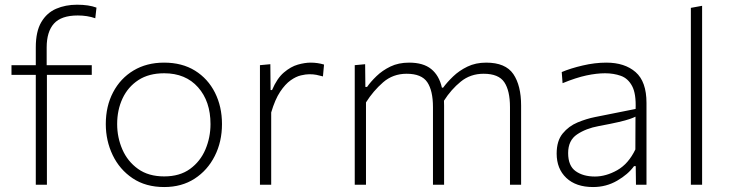

<svg xmlns="http://www.w3.org/2000/svg" viewBox="-20 -764 3022 794"><path d="M128 0V-454.5H27.5V-494.5H128V-568Q128 -634 150.8 -672.5Q173.5 -711 212.2 -727.8Q251 -744.5 298.5 -744.5Q347.5 -744.5 379 -732.5L374 -688.5Q341.5 -700 301.5 -700Q233.5 -700 203.2 -666.5Q173 -633 173 -567.5V-494.5H359.5V-454.5H174V0Z M659 9.5Q582.5 9.5 528.5 -26.8Q474.5 -63 446 -122.5Q417.5 -182 417.5 -251Q417.5 -325 447.8 -382.5Q478 -440 532.2 -472.5Q586.5 -505 658.5 -505Q733 -505 786.5 -471.8Q840 -438.5 869 -380.8Q898 -323 898 -251Q898 -178 868.2 -119Q838.5 -60 785 -25.2Q731.5 9.5 659 9.5ZM659 -34.5Q723.5 -34.5 766 -65.5Q808.5 -96.5 829.5 -146Q850.5 -195.5 850.5 -251Q850.5 -345 799 -403Q747.5 -461 659 -461Q595.5 -461 552.2 -432.8Q509 -404.5 486.8 -357Q464.5 -309.5 464.5 -251Q464.5 -195.5 486 -146Q507.5 -96.5 550.8 -65.5Q594 -34.5 659 -34.5Z M1055 0V-494.5L1098 -498.5L1099 -391.5H1105Q1125.5 -440 1154 -464.2Q1182.5 -488.5 1211.8 -496.8Q1241 -505 1264.5 -505Q1293.5 -505 1320 -497L1315.5 -448Q1301 -452 1288.5 -454.5Q1276 -457 1259 -457Q1244.5 -457 1224.2 -452.2Q1204 -447.5 1181.8 -431.8Q1159.5 -416 1138.5 -384.5Q1117.5 -353 1101.5 -299V0Z M1447 0V-494.5L1490 -498.5L1491 -404.5H1498Q1512.5 -425.5 1536.8 -449Q1561 -472.5 1594.5 -488.8Q1628 -505 1672 -505Q1730.5 -505 1763.2 -478.5Q1796 -452 1807.5 -401.5H1812.5Q1829 -424 1854 -448Q1879 -472 1913 -488.5Q1947 -505 1990.5 -505Q2070.5 -505 2102.8 -457.8Q2135 -410.5 2135 -327.5V0H2089V-321Q2089 -389 2065.5 -424Q2042 -459 1980 -459Q1925.5 -459 1885.5 -426.5Q1845.5 -394 1816 -347.5Q1816.5 -337.5 1816.5 -327.5V0H1770.5V-321Q1770.5 -389 1747 -424Q1723.5 -459 1661.5 -459Q1605 -459 1564.2 -423.5Q1523.5 -388 1493.5 -340.5V0Z M2432.5 9.5Q2362 9.5 2322 -28.2Q2282 -66 2282 -129Q2282 -181.5 2307 -212Q2332 -242.5 2368.8 -257.8Q2405.5 -273 2441 -280L2608.5 -313.5Q2611 -376.5 2594 -408.2Q2577 -440 2547.2 -450.5Q2517.5 -461 2482 -461Q2447.5 -461 2405 -452Q2362.5 -443 2306.5 -420L2303 -466Q2339.5 -481.5 2389.8 -493.2Q2440 -505 2487.5 -505Q2563.5 -505 2608.5 -465.8Q2653.5 -426.5 2653.5 -338.5V0H2610L2609 -77H2602Q2577.5 -43 2532.2 -16.8Q2487 9.5 2432.5 9.5ZM2440 -34Q2486 -34 2532.5 -60.2Q2579 -86.5 2607.5 -146L2608 -281.5Q2599 -277 2584 -271.8Q2569 -266.5 2539 -259.5Q2509 -252.5 2455.5 -242.5Q2403.5 -233 2366.5 -208.2Q2329.5 -183.5 2329.5 -131Q2329.5 -78 2360.8 -56Q2392 -34 2440 -34Z M2837 0V-731.5L2883.5 -740V0Z"/></svg>

Font: Commissioner ExtraLight
Style: Regular
Weight: 200
Designer: Kostas Bartsokas
Foundry: Kostas Bartsokas
Version: Version 1.000; ttfautohint (v1.8.3)